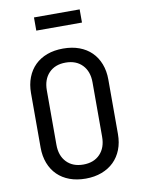

<svg xmlns="http://www.w3.org/2000/svg" viewBox="-100 -998 800 1076"><g transform="rotate(-10 300.0 -460.0)"><path d="M170 -205Q170 -143 205 -106.5Q240 -70 300 -70Q360 -70 395 -106.5Q430 -143 430 -205V-515Q430 -577 395 -613.5Q360 -650 300 -650Q240 -650 205 -613.5Q170 -577 170 -515ZM80 -515Q80 -564 95.5 -604Q111 -644 139.5 -672Q168 -700 208.5 -715Q249 -730 300 -730Q351 -730 391.5 -715Q432 -700 460.5 -672Q489 -644 504.5 -604Q520 -564 520 -515V-205Q520 -156 504.5 -116.5Q489 -77 460.5 -49Q432 -21 391 -5.5Q350 10 300 10Q249 10 208.5 -5Q168 -20 139.5 -48Q111 -76 95.5 -116Q80 -156 80 -205ZM170 -930H430V-855H170Z"/></g></svg>

Font: JetBrainsMono NF
Style: Regular
Weight: 400
Monospace: yes
Designer: Philipp Nurullin, Konstantin Bulenkov
Foundry: JetBrains
Version: Version 1.0.2; ttfautohint (v1.8.3)